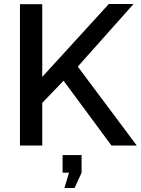

<svg xmlns="http://www.w3.org/2000/svg" viewBox="-20 -730 706 963"><path d="M80.1 0V-709H191.9V-344.2L525.9 -710H649.9L370.1 -396L666 0H539.1L298.8 -325.2L191.9 -213.9V0ZM303.2 212.9 326.2 136.2H293.9V47.9H389.2V136.2L354 212.9Z"/></svg>

Font: Rawline SemiBold
Style: Regular
Weight: 600
Designer: Matt McInerney, Pablo Impallari, Rodrigo Fuenzalida
Foundry: Matt McInerney, Pablo Impallari, Rodrigo Fuenzalida
Version: Version 4.020;PS 004.020;hotconv 1.0.88;makeotf.lib2.5.64775